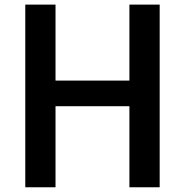

<svg xmlns="http://www.w3.org/2000/svg" viewBox="-20 -792 781 812"><path d="M86.9 0V-772.5H214.8V-451.2H527.3V-772.5H655.3V0H527.3V-342.8H214.8V0Z"/></svg>

Font: Gothic A1
Style: Bold
Weight: 700
Version: Version 2.50